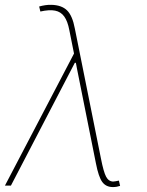

<svg xmlns="http://www.w3.org/2000/svg" viewBox="-23 -757 601 783"><path d="M437.5 5.9Q409.2 5.9 394 -14.9Q378.9 -35.6 368.2 -90.8L291 -476.6L288.1 -492.2L259.8 -633.8Q252.9 -670.4 239 -689.7Q225.1 -709 201.7 -713.6Q178.2 -718.3 141.6 -710L136.7 -730.5Q148.9 -733.9 161.6 -735.8Q174.3 -737.8 186.5 -737.3Q228.5 -736.3 250.5 -714.6Q272.5 -692.9 282.2 -640.6L388.7 -110.4Q399.4 -55.7 409.7 -36.4Q419.9 -17.1 438.5 -16.6Q446.8 -17.1 461.9 -20.5L466.8 1Q460 3.4 452.9 4.6Q445.8 5.9 437.5 5.9ZM-2.9 0 285.2 -550.8 293 -501H282.2L21.5 0Z"/></svg>

Font: Inter Tight Thin
Style: Italic
Weight: 250
Italic angle: -9.39999°
Designer: Rasmus Andersson
Foundry: rsms
Version: Version 3.004